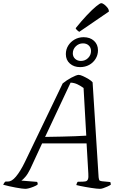

<svg xmlns="http://www.w3.org/2000/svg" viewBox="-47 -1193 781 1213"><path d="M113 0Q106 0 89.5 -2Q73 -4 52.5 -8Q32 -12 11 -16.5Q-10 -21 -27 -26Q-25 -31 -20.5 -37.5Q-16 -44 -12 -46H3Q15 -46 27.5 -53.5Q40 -61 53.5 -77Q67 -93 81.5 -116.5Q96 -140 111 -171L349 -666Q360 -675 374 -684.5Q388 -694 403 -702Q418 -710 430.5 -715Q443 -720 450 -720Q460 -720 477.5 -712Q495 -704 512.5 -693.5Q530 -683 538 -673L576 -73Q578 -59 580.5 -54.5Q583 -50 597 -48L649 -43Q651 -42 652 -35.5Q653 -29 653 -26Q644 -20 630.5 -14Q617 -8 605 -4Q593 0 585 0Q577 0 561.5 -1.5Q546 -3 528 -6Q510 -9 492 -12Q474 -15 458.5 -18.5Q443 -22 435 -24Q436 -30 439 -36.5Q442 -43 445 -45H460Q481 -45 492.5 -47Q504 -49 508.5 -60Q513 -71 511 -97L500 -287H219L144 -125Q129 -94 113 -75.5Q97 -57 88 -52L187 -44Q189 -42 190.5 -37.5Q192 -33 190 -26Q179 -19 164 -13Q149 -7 135.5 -3.5Q122 0 113 0ZM238 -328Q298 -329 344.5 -330Q391 -331 429 -332.5Q467 -334 498 -336L481 -637Q465 -649 444 -659.5Q423 -670 399 -671ZM459 -769Q420 -769 394.5 -791.5Q369 -814 369 -851Q369 -881 384 -905Q399 -929 424.5 -943.5Q450 -958 481 -958Q522 -958 547 -935Q572 -912 572 -875Q572 -846 557 -821.5Q542 -797 516.5 -783Q491 -769 459 -769ZM464 -808Q491 -808 509.5 -826.5Q528 -845 528 -871Q528 -892 514 -905.5Q500 -919 477 -919Q451 -919 432 -900.5Q413 -882 413 -856Q413 -835 427.5 -821.5Q442 -808 464 -808ZM454 -992Q448 -995 440 -1002.5Q432 -1010 431 -1015Q469 -1062 502.5 -1097.5Q536 -1133 560.5 -1153Q585 -1173 593 -1173Q600 -1173 611 -1165Q622 -1157 631.5 -1145Q641 -1133 641 -1120Z"/></svg>

Font: Texturina Medium 12pt Thin
Style: Italic
Weight: 250
Italic angle: -11°
Version: Version 1.002